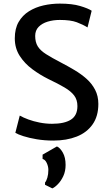

<svg xmlns="http://www.w3.org/2000/svg" viewBox="-20 -771 605 1064"><path d="M275.5 8Q227 8 183.8 0.8Q140.5 -6.5 109.5 -16.5Q78.5 -26.5 65 -35L89.5 -130.5Q108.5 -119.5 137 -109Q165.5 -98.5 199.5 -91.8Q233.5 -85 268.5 -85Q337 -85 373 -108Q409 -131 409 -183Q409 -218 391 -241.8Q373 -265.5 337.2 -286.5Q301.5 -307.5 248 -333Q202.5 -355.5 159.8 -387Q117 -418.5 89.5 -461Q62 -503.5 62 -558.5Q62 -612.5 83.2 -649.2Q104.5 -686 140.5 -708.5Q176.5 -731 220.8 -741Q265 -751 311.5 -751Q379.5 -751 424 -737.8Q468.5 -724.5 488 -711.5L465 -619Q439.5 -635 405.2 -647.8Q371 -660.5 311.5 -660.5Q275 -660.5 244 -651Q213 -641.5 194 -622Q175 -602.5 175 -572Q175 -537.5 189.2 -514.2Q203.5 -491 235.5 -470.8Q267.5 -450.5 319.5 -423.5Q357 -404 393.5 -382.2Q430 -360.5 459.8 -334Q489.5 -307.5 507.2 -273.2Q525 -239 525 -195Q525 -127 493.2 -81.8Q461.5 -36.5 405.2 -14.2Q349 8 275.5 8ZM270 273 229.5 253V240.5Q237 232 242.5 213.2Q248 194.5 248 170.5Q248 151.5 239.2 132.5Q230.5 113.5 216 110V86L295.5 40.5Q313 48 328.2 74.8Q343.5 101.5 343.5 143Q343.5 177.5 331 204.5Q318.5 231.5 301.2 249.2Q284 267 270 273Z"/></svg>

Font: Koeln Type Sans
Style: Regular
Weight: 400
Designer: Eben Sorkin
Foundry: Eben Sorkin
Version: Version 2.001